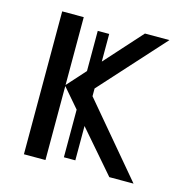

<svg xmlns="http://www.w3.org/2000/svg" viewBox="-85 -617 671 697"><g transform="rotate(15 250.0 -268.5)"><path d="M386 0 251 -156V-27H208V-206L146 -278V0H65V-537H146V-282L208 -351V-502H251V-398L376 -537H468L251 -297V-268L477 0Z"/></g></svg>

Font: Noto Sans Mono UI Cond
Style: Regular
Weight: 400
Width: 3
Monospace: yes
Designer: Monotype Design team
Foundry: Monotype Imaging Inc.
Version: Version 1.000